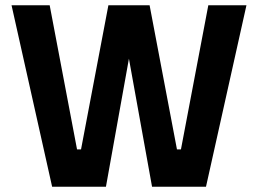

<svg xmlns="http://www.w3.org/2000/svg" viewBox="-20 -710 981 730"><path d="M23.9 -689.9H168.9L272.9 -142.1H288.1L392.1 -689.9H548.8L652.8 -142.1H668L772 -689.9H917L763.2 0H558.1L470.2 -486.8L382.8 0H178.2Z"/></svg>

Font: TitilliumText25L
Style: 999 wt
Weight: 900
Designer: Accademia di Belle Arti di Urbino and others
Foundry: Accademia di Belle Arti di Urbino and others.
Version: Version 25.000